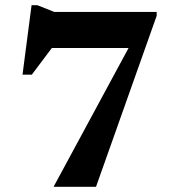

<svg xmlns="http://www.w3.org/2000/svg" viewBox="-20 -722 674 742"><path d="M104.5 -536.5 226.5 -598 103 -433.5H67L102 -702H124L189.5 -676H585.5V-661L351 0H187L519 -614.5L509 -536.5Z"/></svg>

Font: Newsreader 16pt 16pt
Style: Bold
Weight: 700
Version: Version 1.003